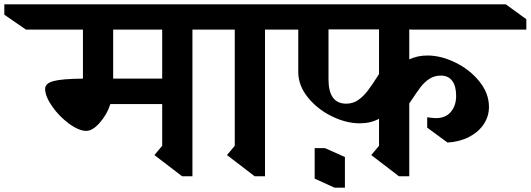

<svg xmlns="http://www.w3.org/2000/svg" viewBox="-144 -806 2457 889"><path d="M747 -669V10H699L571 -88L607 -131V-324H367Q352 -277 318.5 -238.5Q285 -200 256 -200Q221 -200 175.5 -233.5Q130 -267 97.5 -313.5Q65 -360 65 -395Q65 -420 103.5 -430.5Q142 -441 240 -442V-669H-24L-124 -738V-786H817L914 -717V-669ZM607 -669H380V-442H607Z M1083 -669V10H1035L907 -88L943 -131V-669H888L791 -738V-786H1153L1250 -717V-669Z M1751 -531Q1789 -549 1835 -549Q1898 -549 1964.5 -516.5Q2031 -484 2075.5 -429Q2120 -374 2120 -311Q2120 -267 2095.5 -230.5Q2071 -194 2027 -171.5Q1983 -149 1928 -146L1834 -215V-263Q1862 -259 1874 -259Q1919 -259 1943.5 -288Q1968 -317 1968 -362Q1968 -407 1950 -431.5Q1932 -456 1897 -456Q1867 -456 1843.5 -440.5Q1820 -425 1802.5 -401.5Q1785 -378 1751 -327V10H1703L1575 -88L1611 -131V-256Q1572 -235 1522 -235Q1459 -235 1392.5 -267.5Q1326 -300 1281.5 -355Q1237 -410 1237 -473V-669H1162L1065 -738V-786H2198L2293 -717V-669H1761L1751 -670ZM1611 -463V-670H1377V-439Q1377 -326 1459 -326Q1490 -326 1514 -342.5Q1538 -359 1558 -385Q1578 -411 1611 -463ZM1453 63H1405L1313 21V-120H1361L1453 -79Z"/></svg>

Font: Inknut Antiqua SemiBold
Style: Regular
Weight: 600
Designer: Claus Eggers Sørensen
Foundry: Claus Eggers Sørensen
Version: Version 1.003; ttfautohint (v1.8.2) -l 8 -r 50 -G 200 -x 14 